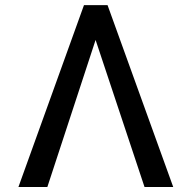

<svg xmlns="http://www.w3.org/2000/svg" viewBox="-20 -748 766 768"><path d="M558.1 0 354.5 -611.8 329.1 -727.5H410.2L672.9 0ZM370.1 -611.8 169.4 0H53.7L315.9 -727.5H396.5Z"/></svg>

Font: Inter Variable LoSnoCo
Style: Regular
Weight: 400
Designer: Rasmus Andersson
Foundry: rsms
Version: Version 4.000;git-a52131595; featfreeze: case,dlig,ss01,ss02